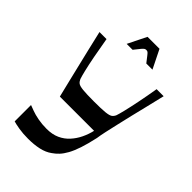

<svg xmlns="http://www.w3.org/2000/svg" viewBox="-257 -972 1079 1079"><g transform="rotate(45 283.0 -432.0)"><path d="M60 -8V-138Q71 -134 93.5 -125.5Q116 -117 148 -111Q180 -105 216 -105Q261 -105 294 -120Q327 -135 350.5 -161Q374 -187 389.5 -219Q405 -251 413 -286H141Q126 -347 114.5 -395Q103 -443 92 -488.5Q81 -534 69 -584.5Q57 -635 42 -700H98Q109 -634 119.5 -579.5Q130 -525 139 -488Q148 -451 153 -437Q159 -423 169 -415.5Q179 -408 207.5 -405Q236 -402 296 -402Q356 -402 384.5 -405Q413 -408 423.5 -415.5Q434 -423 440 -437Q445 -451 454 -488Q463 -525 474 -579.5Q485 -634 496 -700H552Q540 -647 527 -595.5Q514 -544 502.5 -495Q491 -446 481 -403Q471 -360 463.5 -325.5Q456 -291 453 -269Q440 -210 426.5 -169.5Q413 -129 398 -102Q383 -75 367 -58Q351 -41 333 -29Q306 -9 267.5 -0.5Q229 8 182 8Q141 8 108.5 2.5Q76 -3 60 -8ZM197 -761 252 -872H347L402 -761H353Q332 -788 323.5 -799Q315 -810 310.5 -812.5Q306 -815 299 -815Q294 -815 289 -812.5Q284 -810 274.5 -799Q265 -788 244 -761Z"/></g></svg>

Font: Ojuju SemiBold
Style: Regular
Weight: 600
Designer: Chisaokwu Joboson, Mirko Velimirovic
Foundry: Udi Foundry
Version: Version 1.000